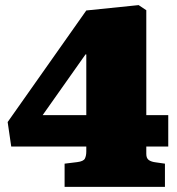

<svg xmlns="http://www.w3.org/2000/svg" viewBox="-20 -732 694 752"><path d="M233 0V-91L282 -97Q307 -100 312.5 -111Q318 -122 318 -139V-158H24L10 -254L318 -691L523 -712L553 -692V-281H639V-158H553V-129Q553 -112 563 -105Q573 -98 591 -96L626 -91V0ZM147 -281H318V-519H315Z"/></svg>

Font: Literata Black
Style: Regular
Weight: 900
Designer: Latin by Veronika Burian and Jose Scaglione. Greek by Irene Vlachou. Cyrillic by Vera Evstafieva.
Foundry: TypeTogether
Version: Version 3.103;gftools[0.9.29]